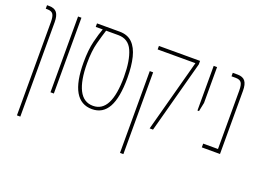

<svg xmlns="http://www.w3.org/2000/svg" viewBox="-117 -867 1884 1390"><g transform="rotate(20 825.0 -172.0)"><path d="M103 240V-479Q103 -523 91 -540Q79 -557 47 -557H35V-584H52Q93 -584 111 -560.5Q129 -537 129 -487V240Z M274 0V-584H300V0Z M597 12Q425 12 425 -286Q425 -382 442 -450.5Q459 -519 474 -557H420V-584H594Q656 -584 692.5 -548Q729 -512 745.5 -445.5Q762 -379 762 -287Q762 -136 721 -62Q680 12 597 12ZM596 -13Q736 -13 736 -287Q736 -413 704 -485Q672 -557 594 -557H500Q486 -514 468.5 -448.5Q451 -383 451 -289Q451 -155 487 -84Q523 -13 596 -13Z M1038 0 1188 -557H897V-584H1214V-557L1064 0ZM897 240V-390H923V240Z M1319 -240V-584H1345V-308L1331 -240Z M1440 0V-29H1554V-479Q1554 -523 1542 -540Q1530 -557 1498 -557H1466V-584H1503Q1544 -584 1562 -560.5Q1580 -537 1580 -487V0Z"/></g></svg>

Font: Noto Sans Hebrew ExtraCondensed Thin
Style: Regular
Weight: 100
Width: 2
Designer: Monotype Design Team
Foundry: Monotype Imaging Inc.
Version: Version 2.004; ttfautohint (v1.8.4.7-5d5b)